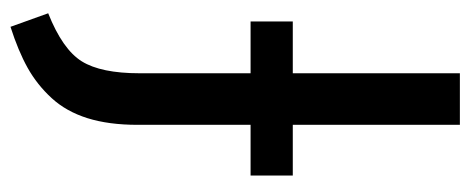

<svg xmlns="http://www.w3.org/2000/svg" viewBox="-276 -452 866 353"><g transform="rotate(90 156.5 -276.0)"><path d="M303.2 -381.8V-304.2H210V-96.2Q210 -43.5 197.8 -4.4Q185.5 34.7 160.9 61.5Q136.2 88.4 105.2 105.7Q74.2 123 29.8 137.2L4.9 67.9Q71.3 41.5 93.3 6.1Q115.2 -29.3 115.2 -100.1V-304.2H20V-381.8H115.2V-689H210V-381.8Z"/></g></svg>

Font: FiraGO
Style: Regular
Weight: 400
Designer: bBox Type
Foundry: bBox Type GmbH
Version: Version 1.001;PS 001.001;hotconv 1.0.88;makeotf.lib2.5.64775